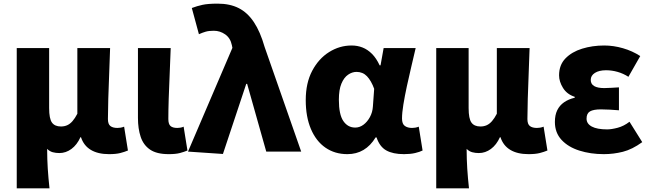

<svg xmlns="http://www.w3.org/2000/svg" viewBox="-20 -833 3572 1055"><path d="M72 202V-569H250V-239Q250 -181 265.5 -159.5Q281 -138 315 -138Q334 -138 349.5 -145Q365 -152 378.5 -167.5Q392 -183 405 -208V-569H585Q583 -504 580 -430.5Q577 -357 575 -290.5Q573 -224 573 -179Q573 -151 586.5 -140.5Q600 -130 625 -130Q633 -130 642.5 -131.5Q652 -133 662 -137L683 -6Q664 2 640.5 8Q617 14 579 14Q518 14 479 -9.5Q440 -33 425 -79H422Q403 -37 372.5 -14.5Q342 8 306 8Q287 8 270 3.5Q253 -1 239 -15Q239 15 240 42Q241 69 242.5 94.5Q244 120 246.5 146.5Q249 173 252 202Z M907 14Q841 14 804.5 -11Q768 -36 753 -81Q738 -126 738 -185V-569H918Q916 -504 912.5 -430.5Q909 -357 907 -290.5Q905 -224 905 -179Q905 -151 917 -140.5Q929 -130 954 -130Q961 -130 971 -131.5Q981 -133 989 -137L1010 -6Q991 2 968 8Q945 14 907 14Z M1205 13 1013 0 1257 -570 1254 -585Q1246 -624 1217.5 -644Q1189 -664 1155 -664Q1128 -664 1110.5 -659Q1093 -654 1073 -645L1034 -789Q1063 -800 1093 -806.5Q1123 -813 1176 -813Q1243 -813 1291.5 -788.5Q1340 -764 1375 -711.5Q1410 -659 1434 -575L1635 0H1443L1338 -372H1333Z M1889 14Q1820 14 1768.5 -21.5Q1717 -57 1688.5 -124Q1660 -191 1660 -283Q1660 -377 1695.5 -444Q1731 -511 1788.5 -547Q1846 -583 1912 -583Q1944 -583 1972 -572Q2000 -561 2024 -537Q2048 -513 2066 -474H2071L2088 -569H2264Q2253 -521 2240 -466.5Q2227 -412 2215.5 -358.5Q2204 -305 2196.5 -259Q2189 -213 2189 -182Q2189 -152 2204.5 -141Q2220 -130 2244 -130Q2252 -130 2261.5 -131.5Q2271 -133 2281 -137L2302 -6Q2286 2 2260.5 8Q2235 14 2200 14Q2139 14 2102.5 -6.5Q2066 -27 2049 -78H2044Q1988 14 1889 14ZM1932 -132Q1956 -132 1977 -147.5Q1998 -163 2012.5 -189.5Q2027 -216 2029 -248L2036 -345Q2028 -367 2018 -384.5Q2008 -402 1996.5 -414Q1985 -426 1970.5 -432Q1956 -438 1939 -438Q1915 -438 1892.5 -422.5Q1870 -407 1856 -373.5Q1842 -340 1842 -285Q1842 -204 1866.5 -168Q1891 -132 1932 -132Z M2377 202V-569H2555V-239Q2555 -181 2570.5 -159.5Q2586 -138 2620 -138Q2639 -138 2654.5 -145Q2670 -152 2683.5 -167.5Q2697 -183 2710 -208V-569H2890Q2888 -504 2885 -430.5Q2882 -357 2880 -290.5Q2878 -224 2878 -179Q2878 -151 2891.5 -140.5Q2905 -130 2930 -130Q2938 -130 2947.5 -131.5Q2957 -133 2967 -137L2988 -6Q2969 2 2945.5 8Q2922 14 2884 14Q2823 14 2784 -9.5Q2745 -33 2730 -79H2727Q2708 -37 2677.5 -14.5Q2647 8 2611 8Q2592 8 2575 3.5Q2558 -1 2544 -15Q2544 15 2545 42Q2546 69 2547.5 94.5Q2549 120 2551.5 146.5Q2554 173 2557 202Z M3298 14Q3225 14 3163.5 -5.5Q3102 -25 3065.5 -64.5Q3029 -104 3029 -163Q3029 -201 3042 -227.5Q3055 -254 3079.5 -271Q3104 -288 3138 -296V-301Q3095 -315 3073.5 -350Q3052 -385 3052 -419Q3052 -476 3087 -512Q3122 -548 3178.5 -565.5Q3235 -583 3300 -583Q3351 -583 3403 -568Q3455 -553 3498 -525L3433 -411Q3405 -429 3373.5 -438Q3342 -447 3310 -447Q3272 -447 3249 -432.5Q3226 -418 3226 -394Q3226 -371 3245 -360Q3264 -349 3300 -349Q3318 -349 3340 -350.5Q3362 -352 3381 -353V-227Q3356 -229 3330.5 -230.5Q3305 -232 3282 -232Q3241 -232 3222 -221Q3203 -210 3203 -181Q3203 -153 3232 -137.5Q3261 -122 3316 -122Q3340 -122 3374 -131Q3408 -140 3439 -164L3509 -52Q3454 -12 3402.5 1Q3351 14 3298 14Z"/></svg>

Font: Noto Sans SC Black
Style: Regular
Weight: 900
Designer: Ryoko NISHIZUKA  (kana, bopomofo & ideographs); Paul D. Hunt (Latin, Greek & Cyrillic); Sandoll Communications , Soo-you
Foundry: Adobe
Version: Version 2.004-H2;hotconv 1.0.118;makeotfexe 2.5.65603